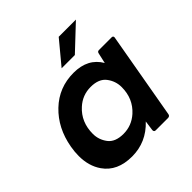

<svg xmlns="http://www.w3.org/2000/svg" viewBox="-193 -868 1026 1026"><g transform="rotate(-45 320.5 -355.0)"><path d="M281 -108Q343 -108 390 -150Q451 -205 451 -292Q451 -337 423.5 -373.5Q396 -410 334 -410Q272 -410 226 -368Q165 -313 165 -224Q165 -180 192 -144Q219 -108 281 -108ZM228 10Q117 10 65 -65Q28 -118 28 -194Q28 -225 34 -259Q55 -378 133.5 -453Q212 -528 323 -528Q431 -528 478 -447L491 -505Q493 -518 505 -518H601Q612 -518 612 -507L525 -13Q523 -1 510 0H416Q404 0 404 -13L412 -71Q336 10 228 10ZM395 -590H295L403 -720H533Z"/></g></svg>

Font: YamahaIndonesia935. App
Style: Bold Italic
Weight: 700
Italic angle: -10°
Designer: Dalton Maag Ltd
Foundry: Dalton Maag Ltd
Version: Version 1.002; January 01, 2024; Regular/Italic